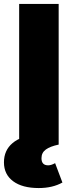

<svg xmlns="http://www.w3.org/2000/svg" viewBox="-38 -732 376 972"><path d="M59 0V-712H259V0ZM158 220Q75 220 28.5 185.5Q-18 151 -18 90Q-18 29 25.5 -7.5Q69 -44 133 -44L259 0Q216 9 194 25Q172 41 172 69Q172 105 206 105Q221 105 241 94L278 192Q228 220 158 220Z"/></svg>

Font: Outfit Black
Style: Regular
Weight: 900
Designer: Rodrigo Fuenzalida
Foundry: fragTYPE
Version: Version 1.100; ttfautohint (v1.8.4.7-5d5b)